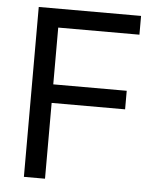

<svg xmlns="http://www.w3.org/2000/svg" viewBox="-51 -752 660 796"><g transform="rotate(5 278.5 -353.5)"><path d="M78.1 -707H503.9V-628.9H166V-392.6H471.7V-315.4H166V0H78.1Z"/></g></svg>

Font: WEMIX Pretendard
Style: Regular
Weight: 400
Designer: Base glyphs from Inter by Rasmus Andersson; Hangeul glyphs from Noto Sans CJK(Source Han Sans) by Jang Soo-young and Kan
Foundry: Kil Hyung-jin
Version: Version 1.000